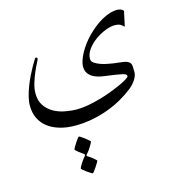

<svg xmlns="http://www.w3.org/2000/svg" viewBox="-98 -395 748 810"><g transform="rotate(-15 276.0 10.0)"><path d="M499 -232.9Q490.7 -240.7 482.7 -245.4Q474.6 -250 458 -250Q440.4 -250 417 -240.7Q393.6 -231.4 372.3 -216.1Q351.1 -200.7 336.4 -180.7Q321.8 -160.6 321.8 -139.2Q321.8 -128.4 332.8 -120.8Q343.8 -113.3 358.6 -108.2Q373.5 -103 388.4 -100.3Q403.3 -97.7 411.1 -96.2Q423.8 -94.2 434.8 -93.3Q445.8 -92.3 454.8 -90.8Q463.9 -89.4 470.7 -86.7Q477.5 -84 481.9 -79.1Q487.3 -73.7 488 -63Q488.8 -52.2 488.8 -38.1Q488.8 -22.5 477.5 -4.9Q466.3 12.7 448.2 26.9Q425.3 44.9 396.5 61.3Q367.7 77.6 334.5 89.8Q301.3 102.1 264.6 109.1Q228 116.2 189.9 116.2Q153.3 116.2 123 107.4Q92.8 98.6 71 82Q49.3 65.4 37.6 41Q25.9 16.6 25.9 -15.1Q25.9 -33.2 31.2 -54.2Q36.6 -75.2 44.7 -96.2Q52.7 -117.2 62.3 -136.7Q71.8 -156.2 80.3 -171.1Q88.9 -186 94.5 -195.1Q100.1 -204.1 101.1 -204.1Q108.9 -204.1 108.9 -198.2Q108.9 -195.8 101.6 -181.6Q94.2 -167.5 85.4 -147.2Q76.7 -127 69.3 -103.3Q62 -79.6 62 -58.1Q62 -26.4 76.4 -5.1Q90.8 16.1 113 28.8Q135.3 41.5 162.6 46.6Q189.9 51.8 215.8 51.8Q237.8 51.8 264.2 46.9Q290.5 42 317.4 34.4Q344.2 26.9 369.1 17.3Q394 7.8 413.3 -1Q432.6 -9.8 444.3 -17.3Q456.1 -24.9 456.1 -28.8Q456.1 -33.2 452.6 -36.1Q449.2 -39.1 439.5 -41.5Q429.7 -43.9 411.1 -46.9Q392.6 -49.8 362.8 -53.7Q350.1 -55.2 336.4 -58.8Q322.8 -62.5 311.3 -69.3Q299.8 -76.2 292.5 -87.4Q285.2 -98.6 285.2 -115.2Q285.2 -128.4 290.5 -143.8Q295.9 -159.2 304.9 -175.5Q314 -191.9 326.4 -208.3Q338.9 -224.6 353.5 -239.3Q368.7 -254.4 385 -267.3Q401.4 -280.3 418.5 -289.8Q435.5 -299.3 452.6 -304.7Q469.7 -310.1 486.8 -310.1Q489.3 -310.1 493.7 -309.3Q498 -308.6 502.2 -306.9Q506.3 -305.2 509.5 -302.7Q512.7 -300.3 512.7 -296.9ZM240.7 282.7Q240.7 284.2 236.3 291.7Q231.9 299.3 226.3 307.6Q220.7 315.9 215.6 322.8Q210.4 329.6 208.5 329.6Q207 329.6 200 325.2Q192.9 320.8 185.1 315.2Q177.2 309.6 170.9 304.2Q164.6 298.8 164.6 296.9Q164.6 295.4 167.7 289.6Q170.9 283.7 175.3 276.6Q179.7 269.5 184.8 262.5Q189.9 255.4 193.8 251.5Q196.8 247.6 196.8 245.1Q196.8 243.2 194.8 241.7Q190.4 238.8 184.3 234.4Q178.2 230 172.6 225.6Q167 221.2 163.3 217.5Q159.7 213.9 159.7 212.9Q159.7 210.9 164.1 203.1Q168.5 195.3 174.1 186.8Q179.7 178.2 184.8 171.4Q189.9 164.6 191.4 164.6Q193.8 164.6 201.2 169.4Q208.5 174.3 216.1 180.2Q223.6 186 229.7 191.4Q235.8 196.8 235.8 197.8Q235.8 199.2 232.7 205.1Q229.5 210.9 225.1 218.3Q220.7 225.6 215.8 232.4Q210.9 239.3 207.5 242.7Q206.5 243.7 204.6 245.8Q202.6 248 202.6 250.5Q202.6 252.4 204.6 253.9Q209 256.3 215.3 260.7Q221.7 265.1 227.3 269.8Q232.9 274.4 236.8 278.1Q240.7 281.7 240.7 282.7Z"/></g></svg>

Font: Scheherazade
Style: Regular
Weight: 400
Designer: SIL International
Foundry: SIL International
Version: Version 2.100 (build 932/914)